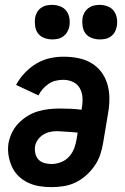

<svg xmlns="http://www.w3.org/2000/svg" viewBox="-20 -761 515 789"><path d="M191 8Q166 8 141.5 4Q117 0 95 -10.5Q73 -21 56 -37.5Q39 -54 29 -76Q19 -98 15 -123Q11 -148 15 -173Q19 -195 29.5 -216.5Q40 -238 56.5 -255Q73 -272 93.5 -284.5Q114 -297 136 -303.5Q158 -310 180.5 -312.5Q203 -315 225 -315Q248 -315 270.5 -314Q293 -313 315 -310L316 -316Q320 -337 319 -358.5Q318 -380 308.5 -397.5Q299 -415 280.5 -424Q262 -433 240 -433Q225 -433 209.5 -429.5Q194 -426 180.5 -417Q167 -408 156 -395.5Q145 -383 138 -369L46 -412Q60 -438 81.5 -461Q103 -484 129 -499.5Q155 -515 183.5 -521.5Q212 -528 241 -528Q271 -528 300 -522.5Q329 -517 353.5 -503Q378 -489 395 -467Q412 -445 420.5 -417.5Q429 -390 429.5 -360.5Q430 -331 425 -301L404 -175Q400 -150 392 -126Q384 -102 369 -80Q354 -58 333.5 -40Q313 -22 290 -11Q267 0 241.5 4Q216 8 191 8ZM192 -87Q211 -87 230.5 -94.5Q250 -102 264 -117.5Q278 -133 285 -152Q292 -171 295 -190L299 -216Q289 -217 278 -218Q267 -219 256 -219.5Q245 -220 234 -221Q223 -222 212 -222Q198 -222 183.5 -218.5Q169 -215 156.5 -207Q144 -199 135 -186Q126 -173 124 -159Q122 -144 125.5 -129.5Q129 -115 138.5 -105Q148 -95 162.5 -91Q177 -87 192 -87ZM390 -599Q373 -599 357 -605Q341 -611 331.5 -623.5Q322 -636 319.5 -653Q317 -670 319 -687Q321 -699 327.5 -710Q334 -721 344.5 -728.5Q355 -736 366.5 -738.5Q378 -741 389 -741Q406 -741 422 -735Q438 -729 447.5 -716.5Q457 -704 460 -687Q463 -670 460 -653Q458 -641 452 -630Q446 -619 436 -611.5Q426 -604 414 -601.5Q402 -599 390 -599ZM195 -599Q178 -599 162 -605Q146 -611 136.5 -623.5Q127 -636 124.5 -653Q122 -670 124 -687Q126 -699 132 -710Q138 -721 148.5 -728.5Q159 -736 170.5 -738.5Q182 -741 194 -741Q211 -741 227 -735Q243 -729 252.5 -716.5Q262 -704 265 -687Q268 -670 265 -653Q263 -641 256.5 -630Q250 -619 240 -611.5Q230 -604 218 -601.5Q206 -599 195 -599Z"/></svg>

Font: Iosevka QP
Style: Bold Italic
Weight: 700
Italic angle: -9°
Designer: Belleve Invis
Foundry: Belleve Invis
Version: Version 20.0.0; ttfautohint (v1.8.4)